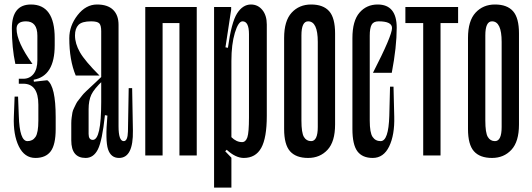

<svg xmlns="http://www.w3.org/2000/svg" viewBox="-20 -698 2389 862"><path d="M192.2 -337.8 132.2 -331.1 131.1 -340Q225.6 -356.7 225.6 -494.4V-526.7Q225.6 -677.8 118.9 -677.8Q33.3 -677.8 33.3 -570Q33.3 -483.3 48.9 -411.1H125.6Q54.4 -510 54.4 -568.9Q54.4 -602.2 96.7 -602.2Q147.8 -602.2 147.8 -537.8V-427.8Q147.8 -387.8 130.6 -366.1Q113.3 -344.4 84.4 -344.4H64.4V-322.2H84.4Q152.2 -322.2 152.2 -227.8V-156.7Q152.2 -102.2 139.4 -83.3Q126.7 -64.4 103.3 -64.4Q67.8 -64.4 64.4 -177.8L61.1 -264.4H45.6L42.2 -174.4Q38.9 -93.3 64.4 -41.1Q90 11.1 138.9 11.1Q185.6 11.1 207.8 -18.9Q230 -48.9 230 -118.9V-172.2Q230 -311.1 192.2 -337.8Z M364.4 11.1Q400 11.1 419.4 -27.2Q438.9 -65.6 451.1 -181.1L462.2 -178.9Q452.2 -66.7 465 -27.8Q477.8 11.1 514.4 11.1Q578.9 11.1 576.7 -112.2L573.3 -302.2H557.8L554.4 -107.8Q553.3 -64.4 535.6 -64.4Q512.2 -64.4 512.2 -131.1V-586.7Q512.2 -630 487.8 -653.9Q463.3 -677.8 415.6 -677.8Q365.6 -677.8 328.3 -630Q291.1 -582.2 291.1 -526.7Q291.1 -427.8 320 -358.9H426.7Q361.1 -424.4 338.9 -463.3Q316.7 -502.2 316.7 -538.9Q316.7 -570 332.2 -586.1Q347.8 -602.2 388.9 -602.2Q416.7 -602.2 425.6 -593.3Q434.4 -584.4 434.4 -557.8V-352.2Q428.9 -346.7 410 -328.9Q391.1 -311.1 386.7 -307.2Q382.2 -303.3 367.2 -288.9Q352.2 -274.4 348.9 -269.4Q345.6 -264.4 335 -251.7Q324.4 -238.9 321.7 -232.2Q318.9 -225.6 312.8 -213.9Q306.7 -202.2 305 -192.2Q303.3 -182.2 301.7 -170Q300 -157.8 300 -144.4V-67.8Q300 11.1 364.4 11.1ZM396.7 -70Q377.8 -70 377.8 -96.7V-207.8Q377.8 -246.7 390 -272.8Q402.2 -298.9 442.2 -336.7L434.4 -352.2V-240Q434.4 -70 396.7 -70Z M785.6 -666.7V0H863.3V-666.7ZM632.2 -666.7V0H710V-666.7ZM654.4 -666.7V-594.4H846.7V-666.7Z M1097.8 -171.1V-544.4Q1097.8 -602.2 1068.9 -602.2Q1050 -602.2 1034.4 -550.6Q1018.9 -498.9 1018.9 -424.4V-82.2Q1041.1 -60 1066.7 -60Q1083.3 -60 1090.6 -81.7Q1097.8 -103.3 1097.8 -171.1ZM1177.8 -587.8V-177.8Q1177.8 -78.9 1152.8 -33.9Q1127.8 11.1 1074.4 11.1Q1037.8 11.1 997.8 -25.6L991.1 -18.9L1018.9 10V144.4H941.1V-666.7H1017.8V-654.4L992.2 -485.6L1003.3 -483.3Q1018.9 -597.8 1044.4 -637.8Q1070 -677.8 1106.7 -677.8Q1137.8 -677.8 1157.8 -653.3Q1177.8 -628.9 1177.8 -587.8Z M1363.3 -602.2Q1333.3 -602.2 1333.3 -538.9V-156.7Q1333.3 -102.2 1344.4 -83.3Q1355.6 -64.4 1376.7 -64.4Q1406.7 -64.4 1406.7 -127.8V-510Q1406.7 -602.2 1363.3 -602.2ZM1363.3 11.1Q1308.9 11.1 1282.2 -18.9Q1255.6 -48.9 1255.6 -118.9V-527.8Q1255.6 -604.4 1289.4 -641.1Q1323.3 -677.8 1376.7 -677.8Q1431.1 -677.8 1457.8 -647.8Q1484.4 -617.8 1484.4 -547.8V-138.9Q1484.4 -62.2 1450.6 -25.6Q1416.7 11.1 1363.3 11.1Z M1740 -572.2Q1740 -602.2 1680 -602.2Q1656.7 -602.2 1648.3 -586.7Q1640 -571.1 1640 -537.8V-156.7Q1640 -102.2 1652.8 -83.3Q1665.6 -64.4 1688.9 -64.4Q1724.4 -64.4 1727.8 -177.8L1731.1 -308.9H1746.7L1750 -174.4Q1752.2 -92.2 1727.2 -40.6Q1702.2 11.1 1653.3 11.1Q1606.7 11.1 1584.4 -18.9Q1562.2 -48.9 1562.2 -118.9V-526.7Q1562.2 -604.4 1593.9 -641.1Q1625.6 -677.8 1675.6 -677.8Q1761.1 -677.8 1761.1 -573.3Q1761.1 -487.8 1738.9 -371.1H1654.4Q1740 -537.8 1740 -572.2Z M1880 -666.7V0H1957.8V-666.7ZM1800 -666.7V-594.4H2036.7V-666.7Z M2188.9 -602.2Q2158.9 -602.2 2158.9 -538.9V-156.7Q2158.9 -102.2 2170 -83.3Q2181.1 -64.4 2202.2 -64.4Q2232.2 -64.4 2232.2 -127.8V-510Q2232.2 -602.2 2188.9 -602.2ZM2188.9 11.1Q2134.4 11.1 2107.8 -18.9Q2081.1 -48.9 2081.1 -118.9V-527.8Q2081.1 -604.4 2115 -641.1Q2148.9 -677.8 2202.2 -677.8Q2256.7 -677.8 2283.3 -647.8Q2310 -617.8 2310 -547.8V-138.9Q2310 -62.2 2276.1 -25.6Q2242.2 11.1 2188.9 11.1Z"/></svg>

Font: Le Murmure
Style: Regular
Weight: 600
Width: 2
Designer: Jeremy Landes, Alexander Slobzheninov (Cyrillic)
Foundry: Velvetyne Type Foundry
Version: Version 1.0